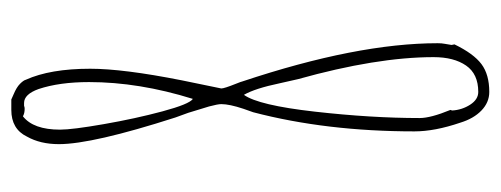

<svg xmlns="http://www.w3.org/2000/svg" viewBox="-286 -540 864 331"><g transform="rotate(-90 145.5 -374.0)"><path d="M100 -12Q85 -56 85 -91Q85 -243 118 -369L124 -386Q132 -410 132 -424Q132 -430 128 -445L117 -481L109 -503Q63 -646 63 -704Q63 -736 76 -759Q89 -786 122 -786H140L149 -782Q161 -777 167 -771Q173 -765 174 -761Q193 -719 193 -650Q193 -593 173 -492L159 -424Q159 -419 167 -399Q171 -389 171 -388Q237 -190 237 -51Q237 -44 236 -39L234 -27L235 -22Q219 11 201 24.5Q183 38 153 38Q135 38 121 24.5Q107 11 100 -12ZM170 -652Q170 -703 158 -739Q149 -764 134 -764H129Q127 -763 124 -763Q116 -763 111 -766Q88 -748 88 -702Q88 -681 97.5 -626.5Q107 -572 119.5 -525.5Q132 -479 141 -473Q170 -566 170 -652ZM213 -58Q213 -156 175 -292L168 -323Q159 -366 148 -385Q130 -360 119 -262.5Q108 -165 108 -82Q108 -63 122 -29L121 -26Q122 -9 131 5Q140 19 153 19Q184 19 198.5 -2Q213 -23 213 -58Z"/></g></svg>

Font: Amatic SC
Style: Regular
Weight: 400
Designer: Multiple Designers
Foundry: Vernon Adams
Version: Version 2.505